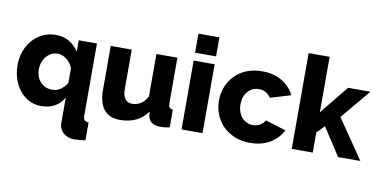

<svg xmlns="http://www.w3.org/2000/svg" viewBox="-85 -979 2854 1441"><g transform="rotate(10 1342.5 -258.5)"><path d="M253 10Q203 10 161.5 -11Q120 -32 90 -69Q60 -106 43 -156Q26 -206 26 -264Q26 -321 44.5 -370.5Q63 -420 95.5 -456.5Q128 -493 172.5 -514Q217 -535 270 -535Q330 -535 373.5 -509Q417 -483 446 -439V-525H585V25Q585 49 594 58.5Q603 68 626 69V205Q605 209 581 211Q557 213 538 213Q515 213 494.5 205.5Q474 198 458.5 184.5Q443 171 434 152Q425 133 425 110V-85Q371 10 253 10ZM314 -125Q349 -125 377 -144.5Q405 -164 425 -196V-307Q419 -326 407 -343Q395 -360 379 -372.5Q363 -385 345 -392Q327 -399 309 -399Q283 -399 261 -387.5Q239 -376 223 -357Q207 -338 198 -313Q189 -288 189 -260Q189 -201 223.5 -163Q258 -125 314 -125Z M854 10Q773 10 731.5 -40.5Q690 -91 690 -189V-525H850V-224Q850 -176 869 -150.5Q888 -125 923 -125Q955 -125 985 -142Q1015 -159 1038 -201V-525H1198V-180Q1198 -156 1205.5 -146.5Q1213 -137 1232 -135V0Q1209 5 1193 6.5Q1177 8 1164 8Q1078 8 1066 -59L1063 -91Q1027 -39 973.5 -14.5Q920 10 854 10Z M1322 0V-525H1482V0ZM1322 -585V-730H1482V-585Z M1561 -263Q1561 -317 1580 -366.5Q1599 -416 1635 -453.5Q1671 -491 1723.5 -513Q1776 -535 1843 -535Q1934 -535 1996 -496.5Q2058 -458 2089 -396L1933 -349Q1902 -399 1842 -399Q1792 -399 1758.5 -362Q1725 -325 1725 -263Q1725 -232 1734 -206.5Q1743 -181 1759 -163Q1775 -145 1796.5 -135Q1818 -125 1842 -125Q1872 -125 1897 -139.5Q1922 -154 1934 -177L2090 -129Q2061 -68 1997.5 -29Q1934 10 1843 10Q1777 10 1724.5 -12.5Q1672 -35 1635.5 -72.5Q1599 -110 1580 -159.5Q1561 -209 1561 -263Z M2515 0 2378 -211 2322 -153V0H2162V-730H2322V-307L2499 -525H2669L2480 -299L2685 0Z"/></g></svg>

Font: Boldmen
Style: Bold
Weight: 700
Designer: Matt McInerney, Pablo Impallari, Rodrigo Fuenzalida
Foundry: LIVING CONCEPT
Version: Version 1.000